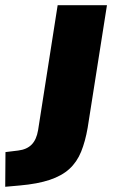

<svg xmlns="http://www.w3.org/2000/svg" viewBox="-121 -523 446 736"><path d="M-101 193 -100 60 -51 54Q-18 50 0.5 31Q19 12 25 -24L100 -503H289L215 -33Q206 19 190 58.5Q174 98 145 124.5Q116 151 69.5 166.5Q23 182 -45 188Z"/></svg>

Font: Nunito Sans 8pt Black
Style: Italic
Weight: 900
Italic angle: -9°
Version: Version 3.101;gftools[0.9.27]